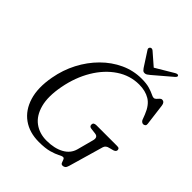

<svg xmlns="http://www.w3.org/2000/svg" viewBox="-246 -1033 1191 1191"><g transform="rotate(45 349.5 -437.5)"><path d="M474 -714Q516 -714 543.2 -706Q570.5 -698 586.2 -690Q602 -682 610 -682Q619.5 -682 626.5 -689.5Q633.5 -697 640.5 -704.5Q647.5 -712 655.5 -712Q677 -712 680.5 -684L698.5 -542Q700 -531 694.2 -526Q688.5 -521 680.5 -520.5Q673 -520.5 666.8 -525.5Q660.5 -530.5 658 -537L645 -571Q621.5 -631 582.5 -654.2Q543.5 -677.5 489 -677.5Q409 -677.5 341 -632Q273 -586.5 225.5 -507Q178 -427.5 158.5 -325.5Q139.5 -225 157.5 -158Q175.5 -91 220.5 -57.8Q265.5 -24.5 328 -24.5Q396.5 -24.5 442.8 -49.8Q489 -75 502 -122.5L530 -227.5Q541.5 -265.5 509.5 -269L472.5 -273.5Q454.5 -275.5 454.5 -292.5Q454.5 -311 480 -311H661Q673.5 -311 677.8 -306.8Q682 -302.5 682 -293.5Q680.5 -278.5 656.5 -273.5L635.5 -268Q610 -262.5 604 -242L538 -13Q533.5 3 526.2 9Q519 15 507.5 15Q497 15 493 5Q489 -5 485.2 -15.2Q481.5 -25.5 473 -25.5Q464 -25.5 445 -15.2Q426 -5 391.2 5Q356.5 15 300 15Q217.5 15 160.2 -26Q103 -67 79.8 -143.2Q56.5 -219.5 76 -325Q90.5 -405.5 127.2 -476Q164 -546.5 217.5 -600Q271 -653.5 336.5 -683.8Q402 -714 474 -714ZM496 -768.5Q486 -760 478.5 -755.2Q471 -750.5 462 -750.5Q452.5 -750.5 447.2 -755.2Q442 -760 436 -768.5L372 -867.5Q368.5 -873.5 370.2 -879.2Q372 -885 376.5 -888Q387 -894 398 -885L478.5 -815L596 -885Q612 -894 619 -888Q626.5 -880 612 -867.5Z"/></g></svg>

Font: Fraunces 9pt Soft Light
Style: Italic
Weight: 300
Italic angle: -16°
Version: Version 1.000;[0bf87f6ff]